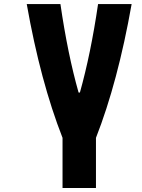

<svg xmlns="http://www.w3.org/2000/svg" viewBox="-20 -687 707 957"><path d="M281.2 -666.7Q317.7 -416 371.7 -225.9H378.3Q432.3 -418 468.8 -666.7H636.1Q567.1 -277.3 458.3 0V250H291.7V0Q181.6 -280.6 113.3 -666.7Z"/></svg>

Font: Monoid
Style: Bold
Weight: 700
Width: 4
Designer: Andreas Larsen (@larsenwork)
Version: Version 0.61